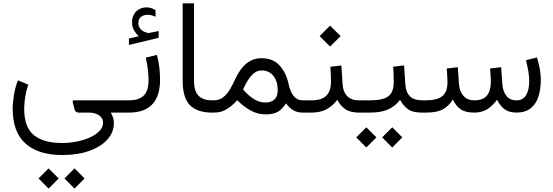

<svg xmlns="http://www.w3.org/2000/svg" viewBox="-20 -672 3303 1146"><path d="M148.9 -167Q124.5 -95.7 124.5 -22Q124.5 87.4 182.1 134.5Q239.7 181.6 351.1 181.6Q394.5 181.6 437.7 173.1Q481 164.6 516.6 148.4Q552.2 132.3 573.7 109.9Q595.2 87.4 595.2 59.6Q595.2 33.7 572 16.8Q548.8 0 507.8 0H447.8Q428.7 0 423.3 -24.9L414.1 -62.5Q411.1 -73.2 422.9 -73.2H711.4V0H641.6Q650.4 17.6 655 31Q659.7 44.4 659.7 63Q659.7 116.7 621.8 159.7Q584 202.6 514.6 228Q445.3 253.4 351.6 253.4Q209 253.4 132.3 184.8Q55.7 116.2 55.7 -22.5Q55.7 -59.6 63.7 -107.2Q71.8 -154.8 86.9 -192.4ZM364.7 393.1 424.8 333 484.9 393.1 424.8 453.6ZM210 393.1 270 333 330.1 393.1 270 453.6Z M935.5 -195.8Q935.5 -100.1 889.4 -50Q843.3 0 750 0H691.9V-73.2H750Q809.6 -73.2 838.1 -101.8Q866.7 -130.4 866.7 -194.3Q866.7 -222.2 862.3 -258.3Q857.9 -294.4 850.1 -328.1L916.5 -344.2Q926.8 -307.6 931.2 -268.6Q935.5 -229.5 935.5 -195.8ZM808.1 -455.6Q791.5 -471.7 779.8 -491.5Q768.1 -511.2 768.1 -539.6Q768.1 -557.6 773.2 -572Q778.3 -586.4 787.1 -597.7Q799.3 -612.3 817.1 -620.1Q835 -627.9 853.5 -627.9Q872.1 -627.9 883.8 -623.5Q895.5 -619.1 908.2 -611.8L908.7 -571.8Q883.8 -584 860.4 -584Q851.1 -584 839.8 -580.8Q828.6 -577.6 819.8 -569.8Q813.5 -564 809.6 -554.9Q805.7 -545.9 805.7 -533.2Q805.7 -515.6 817.6 -500.2Q829.6 -484.9 854.5 -477.5Q856.4 -477.1 859.4 -476.1Q862.3 -475.1 866.2 -475.1Q869.6 -475.1 872.1 -475.6L927.2 -486.8V-446.3L749.5 -403.8V-441.9Z M1257.8 0H1244.6Q1158.2 0 1114.3 -43.7Q1070.3 -87.4 1070.3 -190.4V-652.3H1138.2V-189.9Q1138.2 -126 1166 -99.6Q1193.8 -73.2 1244.6 -73.2H1257.8Z M1395.5 -73.7Q1365.2 -39.1 1331.8 -19.5Q1298.3 0 1258.8 0H1238.3V-73.2H1256.3Q1289.1 -73.2 1312.3 -91.6Q1335.4 -109.9 1351.6 -137.2Q1367.7 -164.6 1379.4 -190.4Q1410.6 -260.3 1450.4 -292.5Q1490.2 -324.7 1539.1 -324.7Q1609.9 -324.7 1649.2 -280.8Q1688.5 -236.8 1702.1 -171.9Q1711.4 -125.5 1732.4 -99.4Q1753.4 -73.2 1786.6 -73.2H1800.3V0H1786.1Q1724.6 0 1687.5 -55.2Q1665.5 -21.5 1639.4 -5.4Q1613.3 10.7 1566.4 10.7Q1518.6 10.7 1477.8 -11.5Q1437 -33.7 1395.5 -73.7ZM1430.7 -138.2Q1463.4 -100.1 1496.3 -80.1Q1529.3 -60.1 1562.5 -60.1Q1637.7 -60.1 1637.7 -135.3Q1637.7 -185.1 1612.3 -218.3Q1586.9 -251.5 1541.5 -251.5Q1515.1 -251.5 1494.6 -234.1Q1474.1 -216.8 1458.3 -190.7Q1442.4 -164.6 1430.7 -138.2Z M2135.7 0H2122.6Q2069.8 0 2041 -20.3Q2012.2 -40.5 1992.7 -76.2Q1967.3 -40.5 1929.9 -20.3Q1892.6 0 1839.8 0H1780.8V-73.2H1839.8Q1900.9 -73.2 1928.2 -101.3Q1955.6 -129.4 1955.6 -186.5Q1955.6 -208 1954.3 -230.5Q1953.1 -252.9 1952.1 -273.4L2017.6 -281.2L2024.9 -168.9Q2027.8 -123 2052.5 -98.1Q2077.1 -73.2 2123 -73.2H2135.7ZM1887.7 -456.5 1950.2 -519 2013.2 -456.5 1950.2 -394Z M2510.3 0H2497.1Q2442.9 0 2415 -20.3Q2387.2 -40.5 2367.7 -76.2Q2341.3 -39.6 2298.8 -19.8Q2256.3 0 2189 0H2116.2V-73.2H2189.9Q2263.7 -73.2 2296.6 -96.4Q2329.6 -119.6 2330.1 -181.6Q2330.1 -204.1 2329.1 -228Q2328.1 -252 2326.7 -273.9L2392.1 -281.7L2399.4 -168.5Q2405.8 -73.2 2497.6 -73.2H2510.3ZM2261.2 147.9 2321.3 87.9 2381.3 147.9 2321.3 208.5ZM2106.4 147.9 2166.5 87.9 2226.6 147.9 2166.5 208.5Z M3063.5 -73.2Q3101.6 -73.2 3120.1 -103.8Q3138.7 -134.3 3138.7 -189Q3138.7 -238.8 3119.1 -312.5L3185.1 -329.1Q3195.8 -293.9 3201.9 -261.2Q3208 -228.5 3208 -196.3Q3208 -141.1 3194.1 -96.7Q3180.2 -52.2 3148.4 -26.4Q3116.7 -0.5 3064 0Q3018.1 0 2991.2 -20.3Q2964.4 -40.5 2946.8 -76.7Q2920.9 -41 2888.7 -20.5Q2856.4 0 2811 0Q2756.8 0 2728.3 -20.5Q2699.7 -41 2683.1 -78.6Q2660.6 -40.5 2625 -20.3Q2589.4 0 2524.4 0H2490.7V-73.2H2525.4Q2586.4 -73.2 2618.7 -97.4Q2650.9 -121.6 2650.9 -182.6Q2650.9 -207 2646.5 -263.2L2712.4 -271L2719.7 -168.5Q2722.7 -127.9 2745.6 -100.6Q2768.6 -73.2 2812 -73.2Q2863.8 -73.2 2886.7 -102.3Q2909.7 -131.3 2909.7 -182.6Q2909.7 -205.6 2905.3 -263.2L2971.2 -271L2978.5 -168.5Q2981 -129.9 3001.2 -101.6Q3021.5 -73.2 3063.5 -73.2Z"/></svg>

Font: Vazir Light FD-WOL-UI
Style: Light-FD-WOL-UI
Weight: 300
Designer: Saber Rastikerdar
Foundry: Saber Rastikerdar
Version: Version 30.0.0